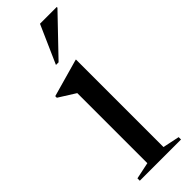

<svg xmlns="http://www.w3.org/2000/svg" viewBox="-246 -753 774 774"><g transform="rotate(-45 141.5 -366.0)"><path d="M188 -527.5V-28.5L259.5 -13.5V0H24.5V-13.5L96 -28.5V-428L24.5 -473V-482L186 -527.5ZM115.5 -569 187.5 -732H283V-728L130.5 -569Z"/></g></svg>

Font: Newsreader Display
Style: Regular
Weight: 400
Designer: Hugues Gentile
Foundry: Production Type
Version: Version 1.001